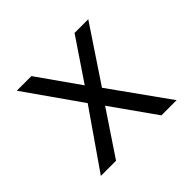

<svg xmlns="http://www.w3.org/2000/svg" viewBox="-117 -595 733 733"><g transform="rotate(-45 250.0 -228.5)"><path d="M47 0H129L248 -178L374 0H456L288 -235L436 -457H362L248 -288L129 -457H50L208 -232Z"/></g></svg>

Font: Inconsolata Thin
Style: Regular
Weight: 100
Monospace: yes
Designer: Raph Levien, Cyreal, Brenton Simpson
Foundry: Raph Levien, Cyreal, Google
Version: Version 3.100